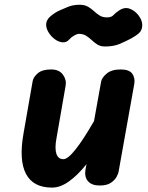

<svg xmlns="http://www.w3.org/2000/svg" viewBox="-20 -800 638 828"><path d="M204.5 9Q123 9 92 -50.2Q61 -109.5 81.5 -225L121 -451Q124 -467.5 143 -484Q162 -500.5 200.5 -500.5Q235 -500.5 251.2 -478.2Q267.5 -456 263 -430.5L223.5 -203.5Q215.5 -160 223.2 -136.8Q231 -113.5 253.5 -113.5Q272.5 -113.5 306 -155.8Q339.5 -198 385.5 -278L416 -447.5Q418.5 -464 439.5 -482.2Q460.5 -500.5 500.5 -500.5Q537.5 -500.5 550.5 -482Q563.5 -463.5 559 -438L491.5 -60Q490.5 -52 482.8 -37.5Q475 -23 457.8 -11.5Q440.5 0 410 0Q376 0 359.8 -18.2Q343.5 -36.5 348.5 -68.5L353 -92Q314.5 -44 277.2 -17.5Q240 9 204.5 9ZM432.5 -599.5Q413.5 -599.5 400.2 -607.8Q387 -616 375.8 -626.8Q364.5 -637.5 351.5 -645.8Q338.5 -654 320 -654Q313 -654 300.5 -647.2Q288 -640.5 279.5 -630.5Q267 -616 249.8 -617.5Q232.5 -619 216.5 -630.8Q200.5 -642.5 189.8 -659.8Q179 -677 179 -694Q179 -714.5 198.5 -730.5Q218 -746.5 236 -754.5Q251 -761.5 273.2 -770.5Q295.5 -779.5 323 -779.5Q345 -779.5 359.2 -771.2Q373.5 -763 385 -752.2Q396.5 -741.5 409.5 -733.2Q422.5 -725 441 -725Q460.5 -725 468.8 -734.5Q477 -744 494 -755Q517.5 -771 540.5 -762Q563.5 -753 578.5 -732.2Q593.5 -711.5 593.5 -692Q593.5 -671 580.5 -658.2Q567.5 -645.5 536.5 -629.5Q520 -621 494.8 -610.2Q469.5 -599.5 432.5 -599.5Z"/></svg>

Font: Edu VIC WA NT Hand Pre
Style: Regular
Weight: 400
Designer: Tina and Corey Anderson, Eben Sorkin, Mirko Velimirovic
Foundry: Google for Education
Version: Version 1.000